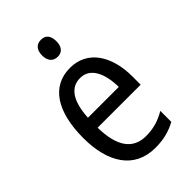

<svg xmlns="http://www.w3.org/2000/svg" viewBox="-225 -820 912 912"><g transform="rotate(-45 231.0 -364.0)"><path d="M235 -738C205 -738 186 -719 186 -681C186 -644 205 -624 235 -624C264 -624 282 -644 282 -681C282 -719 265 -738 235 -738ZM238 -546C116 -546 47 -445 47 -265C47 -102 115 10 257 10C311 10 354 -1 397 -24V-98C353 -72 312 -61 265 -61C177 -61 132 -125 130 -252H419V-308C419 -444 356 -546 238 -546ZM238 -478C307 -478 337 -407 338 -318H131C137 -425 174 -478 238 -478Z"/></g></svg>

Font: Noto Sans Myanmar UI Condensed
Style: Regular
Weight: 400
Width: 3
Designer: Monotype Design Team
Foundry: Monotype Imaging Inc.
Version: Version 2.103